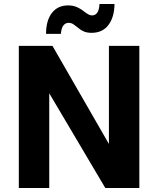

<svg xmlns="http://www.w3.org/2000/svg" viewBox="-20 -939 790 959"><path d="M74 0V-710H242L524 -220V-710H676V0H506L226 -473V0ZM437 -775Q414 -775 397.5 -782.5Q381 -790 361 -807Q350 -816 342 -820.5Q334 -825 323 -825Q308 -825 297.5 -813Q287 -801 284 -770H210Q210 -836 239 -874Q268 -912 320 -912Q344 -912 363 -904Q382 -896 402 -880Q414 -871 422.5 -866.5Q431 -862 440 -862Q455 -862 465 -874.5Q475 -887 477 -919H552Q551 -853 521.5 -814Q492 -775 437 -775Z"/></svg>

Font: Geist
Style: Bold
Weight: 400
Designer: Basement.studio, Andrés Briganti, Mateo Zaragoza
Foundry: Basement.studio, Vercel, Andrés Briganti, Guido Ferreyra, Mateo Zaragoza
Version: Version 1.401